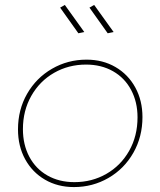

<svg xmlns="http://www.w3.org/2000/svg" viewBox="-20 -759 651 779"><path d="M558 -284Q558 -204 521 -139Q484 -74 420 -37Q356 0 280 0Q214 0 162.5 -30Q111 -60 82 -113Q53 -166 53 -234Q53 -314 90 -378.5Q127 -443 191 -480Q255 -517 331 -517Q397 -517 448.5 -487Q500 -457 529 -404Q558 -351 558 -284ZM73 -235Q73 -172 99 -123Q125 -74 172.5 -47Q220 -20 282 -20Q353 -20 411.5 -53.5Q470 -87 504 -147Q538 -207 538 -283Q538 -345 512 -394Q486 -443 438.5 -470Q391 -497 329 -497Q258 -497 199.5 -463.5Q141 -430 107 -370Q73 -310 73 -235ZM243 -739 322 -629 298 -624 224 -728ZM362 -739 441 -629 417 -624 343 -728Z"/></svg>

Font: Gontserrat Thin
Style: Italic
Weight: 250
Italic angle: -11.3°
Designer: Julieta Ulanovsky
Foundry: Julieta Ulanovsky
Version: Version 6.001